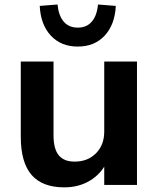

<svg xmlns="http://www.w3.org/2000/svg" viewBox="-20 -808 682 839"><path d="M578.6 0H435.5V-102.3H447.8Q423.1 -49.1 373.9 -19.2Q324.7 10.7 261 10.7Q164.8 10.7 117.8 -43.8Q70.8 -98.4 70.8 -210.4V-539.1H213.9V-216.6Q213.9 -157.7 236.5 -129.8Q259 -101.8 306.2 -101.8Q363.5 -101.8 399.5 -138.2Q435.5 -174.6 435.5 -233.2V-539.1H578.6ZM153.6 -782.2 231.4 -788.3Q236.1 -739.5 258.5 -713.4Q281 -687.3 319.8 -687.3Q358.6 -687.3 381.1 -713.4Q403.6 -739.5 408.2 -788.3L486.1 -782.2Q481.9 -700 437.4 -652.2Q392.8 -604.5 319.8 -604.5Q246.8 -604.5 202.3 -652.2Q157.7 -700 153.6 -782.2Z"/></svg>

Font: Min Sans VF VF
Style: Regular
Weight: 400
Designer: Jinseong-Kim, NotoSansCJK, Nunito
Foundry: Jinseong-Kim
Version: Version 1.420;Glyphs 3.1.2 (3151)